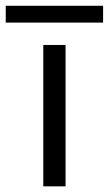

<svg xmlns="http://www.w3.org/2000/svg" viewBox="-79 -659 384 679"><path d="M74.1 -500H152.8V0H74.1ZM-58.7 -638.6H285.6V-579.1H-58.7Z"/></svg>

Font: AF Albert Sans Medium
Style: Regular
Weight: 500
Designer: Andreas Rasmussen
Foundry: a.Foundry
Version: Version 1.300;Glyphs 3.2 (3231)